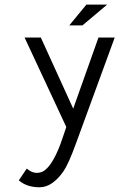

<svg xmlns="http://www.w3.org/2000/svg" viewBox="-20 -607 506 813"><path d="M93.3 106.9Q114.7 125 135 125Q155.3 125 169.4 114Q183.6 103 195.6 85.4Q207.5 67.9 217.8 46.1Q228 24.4 236.1 2.7Q244.1 -19 250.2 -38.1Q256.3 -57.1 260.7 -69.3L84 -448.2H152.8L290 -147L397 -448.2H465.8L301.3 1.5Q270.5 86.4 249 117.9Q227.5 149.4 201.7 167.7Q175.8 186 147.5 186Q93.3 186 59.6 156.7ZM433.6 -587.4 329.1 -499.5H273.4L345.7 -587.4Z"/></svg>

Font: Meera
Style: Regular
Weight: 400
Designer: Hussain KH and Suresh P for Swathanthra Malayalam Computing (SMC)
Version: 7.0.0+20160512